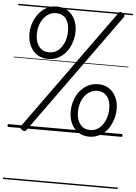

<svg xmlns="http://www.w3.org/2000/svg" viewBox="-75 -946 976 1376"><g transform="rotate(5 412.5 -258.0)"><path d="M247 -510Q201 -510 168 -531.5Q135 -553 116.5 -591.5Q98 -630 98 -679Q98 -711 106.5 -742Q115 -773 130.5 -799.5Q146 -826 168 -846.5Q190 -867 218 -878.5Q246 -890 279 -890Q324 -890 356.5 -868.5Q389 -847 407.5 -809.5Q426 -772 426 -723Q426 -692 418 -661Q410 -630 395 -602.5Q380 -575 358 -554.5Q336 -534 308 -522Q280 -510 247 -510ZM249 -558Q272 -558 291.5 -566.5Q311 -575 326 -591Q341 -607 351.5 -627.5Q362 -648 367 -672.5Q372 -697 372 -721Q372 -778 347 -810Q322 -842 277 -842Q253 -842 233.5 -833.5Q214 -825 198.5 -809Q183 -793 172.5 -772.5Q162 -752 156.5 -728.5Q151 -705 151 -680Q151 -624 177.5 -591Q204 -558 249 -558ZM137 11Q131 19 123.5 19.5Q116 20 105 13Q94 6 92 -0.5Q90 -7 96 -15L721 -882Q727 -890 734 -890.5Q741 -891 753 -883Q762 -877 764.5 -870Q767 -863 761 -855ZM588 19Q544 19 510.5 -2.5Q477 -24 459 -62.5Q441 -101 441 -150Q441 -182 449 -213Q457 -244 472.5 -271Q488 -298 510 -318Q532 -338 560 -349.5Q588 -361 621 -361Q666 -361 698.5 -340Q731 -319 749.5 -281.5Q768 -244 768 -195Q768 -163 760 -132Q752 -101 737 -73.5Q722 -46 700 -25.5Q678 -5 650 7Q622 19 588 19ZM591 -29Q615 -29 634.5 -38Q654 -47 668.5 -63Q683 -79 693.5 -99.5Q704 -120 709.5 -144Q715 -168 715 -193Q715 -249 689.5 -281Q664 -313 619 -313Q595 -313 575.5 -304Q556 -295 540.5 -279.5Q525 -264 514.5 -244Q504 -224 498.5 -200Q493 -176 493 -151Q493 -95 519.5 -62Q546 -29 591 -29ZM0 365H825V375H0ZM0 -20H825V0H0ZM0 -505H825V-500H0ZM0 -885H825V-875H0Z"/></g></svg>

Font: Playwrite GB J Guides
Style: Italic
Weight: 400
Italic angle: -7.01216°
Designer: Veronika Burian, José Scaglione
Foundry: TypeTogether
Version: Version 1.003